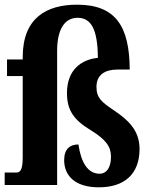

<svg xmlns="http://www.w3.org/2000/svg" viewBox="-21 -790 647 820"><path d="M401 10C511 10 575 -47 575 -154C575 -234 525 -279 465 -319C413 -354 391 -372 391 -419C391 -471 428 -493 481 -493H533C532 -678 473 -770 308 -770C177 -770 76 -713 76 -546V-536H9V-465H76V-118C76 -61 64 -53 47 -53H-1V0H223V-573C223 -669 258 -714 310 -714C367 -714 396 -668 397 -543C328 -536 265 -493 265 -393C265 -316 297 -276 368 -233C431 -194 453 -164 453 -121C453 -73 433 -48 405 -48C354 -48 325 -96 314 -173C279 -173 253 -155 253 -106C253 -41 298 10 401 10Z"/></svg>

Font: Noto Serif Sinhala ExtraCondensed ExtraBold
Style: Regular
Weight: 800
Width: 2
Designer: Jelle Bosma - Monotype Design Team
Foundry: Monotype Imaging Inc.
Version: Version 2.007